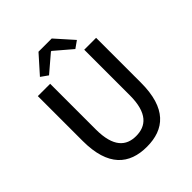

<svg xmlns="http://www.w3.org/2000/svg" viewBox="-245 -1057 1223 1223"><g transform="rotate(-45 366.5 -445.5)"><path d="M307 -904 200 -784 248 -750 364 -849H369L485 -750L533 -784L426 -904ZM367 13C525 13 629 -73 629 -303V-707H522V-296C522 -136 456 -84 367 -84C279 -84 215 -136 215 -296V-707H104V-303C104 -73 210 13 367 13Z"/></g></svg>

Font: Spoqa Han Sans Neo Medium
Style: Regular
Weight: 500
Designer: [Spoqa Han Sans Neo] Dong-huui Kim ___ Younghwa Kang ___ Yujin Lee ___ [Noto Sans] Ryoko NISHIZUKA ____ (kana & ideograp
Foundry: Spoqa (http://www.spoqa-han-sans.com)
Version: Version 1.100;hotconv 1.0.109;makeotfexe 2.5.65596